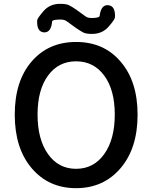

<svg xmlns="http://www.w3.org/2000/svg" viewBox="-20 -969 794 1002"><path d="M608 -649Q698 -546 698 -370.5Q698 -195 609 -91Q520 13 377 13Q234 13 145.5 -91Q57 -195 57 -370.5Q57 -546 145 -648Q233 -750 377 -750Q521 -750 608 -649ZM230.5 -165Q285 -88 377 -88Q469 -88 524 -165Q579 -242 579 -371Q579 -500 524 -574.5Q469 -649 377 -649Q285 -649 230.5 -574.5Q176 -500 176 -371Q176 -242 230.5 -165ZM460 -792Q429 -792 414.5 -799.5Q400 -807 378 -822Q356 -837 331 -856Q318 -867 297 -867Q253 -867 252 -857Q247 -798 209 -800Q171 -803 174 -863Q175 -874 207.5 -911.5Q240 -949 294 -949Q325 -949 339.5 -942Q354 -935 376 -920Q398 -905 423 -886Q436 -875 457 -875Q498 -875 500 -886Q507 -945 545 -942Q583 -938 580 -879Q580 -868 547 -830Q514 -792 460 -792Z"/></svg>

Font: Resource Han Rounded KR Medium
Style: Regular
Weight: 500
Designer: Cyano Hao (round all glyphs); Ryoko NISHIZUKA 西塚涼子 (kana, bopomofo & ideographs); Paul D. Hunt (Latin, Greek & Cyrillic)
Foundry: Cyano Hao
Version: 0.990